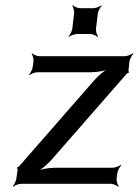

<svg xmlns="http://www.w3.org/2000/svg" viewBox="-20 -697 526 728"><path d="M422 -20 425 -41C426 -50 434 -65 440 -70L438 -72C432 -67 416 -61 407 -61H189C165 -61 132 -55 115 -47L116 -43C133 -51 161 -74 177 -93L461 -418C462 -419 466 -421 467 -420L469 -424C468 -425 467 -428 467 -430L471 -464C472 -473 480 -488 486 -493L484 -495C478 -490 462 -484 453 -484H129C120 -484 106 -490 102 -495L100 -493C104 -488 108 -473 107 -464L104 -443C103 -434 95 -419 90 -414L92 -412C97 -417 113 -423 122 -423H324C348 -423 382 -429 399 -437L397 -441C380 -433 352 -410 336 -391L52 -66C51 -65 48 -63 47 -64L44 -60C45 -59 47 -56 47 -54L42 -20C41 -11 34 4 28 9L30 11C35 6 51 0 60 0H400C409 0 423 6 428 11L430 9C426 4 421 -11 422 -20ZM344 -588 351 -646C352 -655 360 -670 366 -675L364 -677C359 -672 343 -666 334 -666H284C275 -666 261 -672 256 -677L254 -675C258 -670 262 -655 261 -646L254 -588C253 -579 245 -564 240 -559L241 -557C247 -562 263 -568 272 -568H322C331 -568 345 -562 349 -557L352 -559C347 -564 343 -579 344 -588Z"/></svg>

Font: Gamestation Storm Oblique 
Style: Italic
Weight: 400
Designer: Jonas Hecksher
Foundry: Jonas Hecksher, Playtypeª, e-types AS
Version: Version 1.003